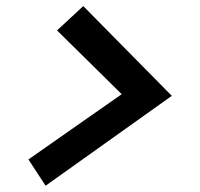

<svg xmlns="http://www.w3.org/2000/svg" viewBox="-20 -655 640 615"><path d="M246.7 -635.5 530.3 -348 126 -60.1 71.1 -144.3 369.8 -353.3 162.7 -557.6Z"/></svg>

Font: Red Hat Display
Style: Italic
Weight: 300
Italic angle: -12°
Designer: Pentagram, MCKL
Foundry: Pentagram, MCKL
Version: Version 1.023